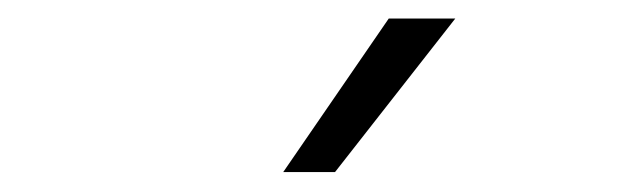

<svg xmlns="http://www.w3.org/2000/svg" viewBox="-20 -818 660 202"><path d="M332.5 -637 459 -798.5H389L278 -637Z"/></svg>

Font: Monaspace Neon Var
Style: Regular
Weight: 400
Designer: Riley Cran and the Lettermatic Team
Version: Version 1.000 (Monaspace Neon Var)